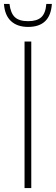

<svg xmlns="http://www.w3.org/2000/svg" viewBox="-42 -950 282 970"><path d="M82 0V-740H116V0ZM100 -814Q45.5 -814 13.8 -843.2Q-18 -872.5 -22 -930H6Q11.5 -883.5 33.2 -863.2Q55 -843 100 -843Q145 -843 166.8 -863.2Q188.5 -883.5 192 -930H220Q212.5 -814 100 -814Z"/></svg>

Font: Encode Sans Condensed Condensed Thin
Style: Regular
Weight: 100
Width: 3
Designer: Multiple Designers
Foundry: Impallari Type
Version: Version 3.000; ttfautohint (v1.8.3) -l 8 -r 50 -G 200 -x 14 